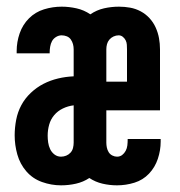

<svg xmlns="http://www.w3.org/2000/svg" viewBox="-20 -548 540 576"><path d="M163 8Q134 8 106 -2Q78 -12 59 -34Q40 -56 32 -84.5Q24 -113 24 -142Q24 -165 28.5 -188.5Q33 -212 44 -232.5Q55 -253 72.5 -269.5Q90 -286 110.5 -296.5Q131 -307 154 -312.5Q177 -318 201 -319V-400Q201 -408 199 -415.5Q197 -423 192.5 -429.5Q188 -436 180.5 -439Q173 -442 165 -442Q156 -442 148 -437Q140 -432 136 -424.5Q132 -417 130.5 -408Q129 -399 129 -391Q129 -390 129 -389.5Q129 -389 129 -388H30Q30 -390 30 -391.5Q30 -393 30 -395Q30 -422 39 -448Q48 -474 67 -493Q86 -512 112 -520Q138 -528 165 -528Q187 -528 209.5 -523Q232 -518 251 -505Q270 -518 292 -523Q314 -528 337 -528Q354 -528 370.5 -525Q387 -522 402 -514Q417 -506 428.5 -493.5Q440 -481 447 -465.5Q454 -450 457 -433.5Q460 -417 460 -400V-217H299V-120Q299 -113 300.5 -105.5Q302 -98 306 -91.5Q310 -85 317 -81.5Q324 -78 331 -78Q340 -78 346.5 -83Q353 -88 357 -95.5Q361 -103 362 -111.5Q363 -120 363 -128Q363 -129 363 -129.5Q363 -130 363 -131H462Q462 -129 462 -127Q462 -125 462 -123Q462 -97 453.5 -71.5Q445 -46 427 -27Q409 -8 383.5 0Q358 8 331 8Q309 8 287.5 3Q266 -2 248 -14Q230 -2 208 3Q186 8 163 8ZM299 -303H361V-400Q361 -407 360.5 -414Q360 -421 357 -427Q354 -433 348.5 -437.5Q343 -442 336 -442Q328 -442 320.5 -438.5Q313 -435 308 -429Q303 -423 301 -415.5Q299 -408 299 -400ZM163 -78Q171 -78 178.5 -81Q186 -84 191.5 -90Q197 -96 199 -104Q201 -112 201 -120V-232Q184 -230 168.5 -222.5Q153 -215 142.5 -202.5Q132 -190 127.5 -174Q123 -158 123 -141Q123 -131 124.5 -120.5Q126 -110 130.5 -100.5Q135 -91 143.5 -84.5Q152 -78 163 -78Z"/></svg>

Font: Iosevka SS04 Semibold
Style: Regular
Weight: 600
Monospace: yes
Designer: Belleve Invis
Foundry: Belleve Invis
Version: Version 19.0.0; ttfautohint (v1.8.4)